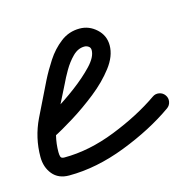

<svg xmlns="http://www.w3.org/2000/svg" viewBox="-70 -345 433 433"><g transform="rotate(-15 146.5 -128.0)"><path d="M32 -64Q25 -59 16.5 -62Q8 -65 4 -72Q0 -80 2.5 -88.5Q5 -97 13 -101Q26 -108 50.5 -122.5Q75 -137 101 -156.5Q127 -176 145.5 -195.5Q164 -215 164 -231Q164 -237 159.5 -240Q155 -243 150 -243Q135 -243 122.5 -230.5Q110 -218 100.5 -201.5Q91 -185 86 -174Q86 -174 86 -174Q86 -174 86 -174Q69 -140 50.5 -103.5Q32 -67 32 -28Q32 -21 33.5 -17Q35 -13 42 -13Q100 -13 162 -37.5Q224 -62 270 -94Q270 -94 270 -94Q270 -94 270 -94Q277 -99 285.5 -97.5Q294 -96 299 -89Q304 -82 302.5 -73.5Q301 -65 294 -60Q243 -24 174.5 2.5Q106 29 42 29Q17 29 3.5 12.5Q-10 -4 -10 -28Q-10 -73 9.5 -113.5Q29 -154 48 -192Q48 -192 48 -192Q48 -192 48 -192Q58 -212 72 -233.5Q86 -255 105.5 -270Q125 -285 150 -285Q172 -285 189 -269.5Q206 -254 206 -231Q206 -206 186.5 -180.5Q167 -155 138.5 -132.5Q110 -110 81 -92Q52 -74 32 -64Q32 -64 32 -64Q32 -64 32 -64Z"/></g></svg>

Font: FRB American Cursive Medium
Style: Italic
Weight: 500
Italic angle: -25°
Version: Version 2.0;Modular Font Editor K font №1